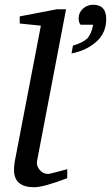

<svg xmlns="http://www.w3.org/2000/svg" viewBox="-20 -776 467 808"><path d="M263 -26Q162 12 124 12Q39 12 39 -61Q39 -76 42 -96L152 -668L63 -677V-707L219 -737H258L136 -99Q132 -79 146.5 -61.5Q161 -44 182 -44Q190 -44 263 -64ZM427 -696Q427 -637 385 -600Q343 -563 281 -551L287 -584Q330 -597 347 -614Q364 -631 372 -672H319Q311 -681 311 -699Q311 -723 329 -739.5Q347 -756 372 -756Q427 -756 427 -696Z"/></svg>

Font: Veleka
Style: Italic
Weight: 400
Italic angle: -12°
Designer: Stefan Peev, Context Ltd, 2016; SIL International, 1997-2014.
Foundry: Stefan Peev, Context Ltd, 2016
Version: Version 1.000